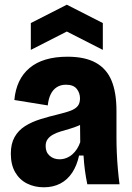

<svg xmlns="http://www.w3.org/2000/svg" viewBox="-20 -783 562 816"><path d="M166 13Q127 13 95 -3Q63 -19 44.5 -51Q26 -83 26 -130Q26 -172 42 -200.5Q58 -229 86.5 -247Q115 -265 152 -276.5Q189 -288 231 -298Q260 -305 280 -312.5Q300 -320 310 -332Q320 -344 320 -365Q320 -388 306 -405.5Q292 -423 260 -423Q238 -423 221.5 -412.5Q205 -402 195.5 -382.5Q186 -363 183 -335L41 -358Q45 -402 61 -436Q77 -470 105.5 -494Q134 -518 174.5 -530Q215 -542 267 -542Q341 -542 387 -516.5Q433 -491 454 -440.5Q475 -390 475 -312V-198Q475 -166 476.5 -132Q478 -98 481 -64Q484 -30 488 0H351Q345 -29 341 -58.5Q337 -88 335 -122H316Q307 -80 287 -49.5Q267 -19 236.5 -3Q206 13 166 13ZM233 -106Q248 -106 262 -111.5Q276 -117 287.5 -127Q299 -137 307.5 -150.5Q316 -164 321 -179L320 -274L348 -268Q333 -257 314 -249Q295 -241 276 -235.5Q257 -230 238.5 -224.5Q220 -219 205.5 -211Q191 -203 182.5 -191.5Q174 -180 174 -162Q174 -136 191 -121Q208 -106 233 -106ZM111 -571V-685L264 -763L417 -685V-571L264 -649Z"/></svg>

Font: Bricolage Grotesque 24pt SemiCondensed ExtraBold
Style: Regular
Weight: 800
Width: 4
Designer: Mathieu Triay
Foundry: Atelier Triay
Version: Version 1.001;gftools[0.9.33.dev8+g029e19f]